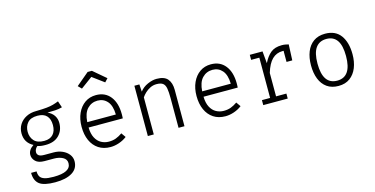

<svg xmlns="http://www.w3.org/2000/svg" viewBox="-93 -1287 3878 1986"><g transform="rotate(-15 1846.0 -294.0)"><path d="M537.9 -587.2 561.5 -517.4Q525.1 -507.2 486.2 -505.1Q447.2 -503.1 403.1 -503.1Q448.7 -482.1 471.3 -447.4Q493.8 -412.8 493.8 -368.7Q493.8 -288.2 442.8 -236.4Q391.8 -184.6 299 -184.6Q268.7 -184.6 249.7 -187.4Q230.8 -190.3 212.8 -196.4Q200 -186.7 191 -170.8Q182.1 -154.9 182.1 -137.4Q182.1 -116.4 198.7 -102.6Q215.4 -88.7 257.9 -88.7H357.4Q409.2 -88.7 451.5 -69.7Q493.8 -50.8 518.7 -18.5Q543.6 13.8 543.6 54.4Q543.6 132.8 477.7 173.6Q411.8 214.4 295.4 214.4Q174.4 214.4 126.2 176.4Q77.9 138.5 77.9 55.4H136.4Q136.4 89.2 149.5 111.3Q162.6 133.3 196.4 144.4Q230.3 155.4 293.3 155.4Q477.9 155.4 477.9 58.5Q477.9 15.9 438.5 -5.1Q399 -26.2 343.6 -26.2H244.1Q179.5 -26.2 148.7 -56.4Q117.9 -86.7 117.9 -125.6Q117.9 -178.5 176.4 -217.4Q87.7 -264.1 87.7 -364.6Q87.7 -417.4 113.8 -459Q140 -500.5 186.7 -524.6Q233.3 -548.7 294.9 -548.7Q365.1 -549.7 406.9 -554.1Q448.7 -558.5 477.7 -566.7Q506.7 -574.9 537.9 -587.2ZM293.3 -498.5Q220.5 -498.5 186.9 -460Q153.3 -421.5 153.3 -363.6Q153.3 -306.2 187.7 -267.4Q222.1 -228.7 296.4 -228.7Q358.5 -228.7 391.3 -264.6Q424.1 -300.5 424.1 -364.1Q424.1 -429.7 391.3 -464.1Q358.5 -498.5 293.3 -498.5Z M773.8 -243.6Q775.4 -175.9 798.2 -132.6Q821 -89.2 858.5 -68.7Q895.9 -48.2 940 -48.2Q982.6 -48.2 1015.6 -60.5Q1048.7 -72.8 1085.1 -97.9L1118.5 -50.3Q1081 -21.5 1034.1 -5.6Q987.2 10.3 942.6 10.3Q868.2 10.3 815.1 -24.6Q762.1 -59.5 733.8 -122.3Q705.6 -185.1 705.6 -268.7Q705.6 -350.8 734.4 -413.8Q763.1 -476.9 814.1 -512.6Q865.1 -548.2 932.8 -548.2Q1030.8 -548.2 1086.2 -478.2Q1141.5 -408.2 1141.5 -287.7Q1141.5 -273.8 1141 -262.8Q1140.5 -251.8 1140 -243.6ZM934.4 -488.7Q869.2 -488.7 824.9 -442.6Q780.5 -396.4 774.9 -301H1081Q1079 -395.9 1038.5 -442.3Q997.9 -488.7 934.4 -488.7ZM811.8 -650.3 775.9 -686.2 912.8 -801.5H958.5L1094.4 -686.2L1061 -650.3L936.4 -742.1Z M1343.1 0V-538.5H1396.4L1401.5 -460Q1433.3 -502.1 1485.4 -525.1Q1537.4 -548.2 1582.6 -548.2Q1665.1 -548.2 1700.3 -506.2Q1735.4 -464.1 1735.4 -389.7V0H1671.8V-321.5Q1671.8 -383.1 1665.1 -421.5Q1658.5 -460 1636.4 -477.7Q1614.4 -495.4 1567.2 -495.4Q1531.3 -495.4 1499.7 -479.7Q1468.2 -464.1 1444.4 -441.3Q1420.5 -418.5 1406.7 -396.9V0Z M2004.6 -243.6Q2006.2 -175.9 2029 -132.6Q2051.8 -89.2 2089.2 -68.7Q2126.7 -48.2 2170.8 -48.2Q2213.3 -48.2 2246.4 -60.5Q2279.5 -72.8 2315.9 -97.9L2349.2 -50.3Q2311.8 -21.5 2264.9 -5.6Q2217.9 10.3 2173.3 10.3Q2099 10.3 2045.9 -24.6Q1992.8 -59.5 1964.6 -122.3Q1936.4 -185.1 1936.4 -268.7Q1936.4 -350.8 1965.1 -413.8Q1993.8 -476.9 2044.9 -512.6Q2095.9 -548.2 2163.6 -548.2Q2261.5 -548.2 2316.9 -478.2Q2372.3 -408.2 2372.3 -287.7Q2372.3 -273.8 2371.8 -262.8Q2371.3 -251.8 2370.8 -243.6ZM2165.1 -488.7Q2100 -488.7 2055.6 -442.6Q2011.3 -396.4 2005.6 -301H2311.8Q2309.7 -395.9 2269.2 -442.3Q2228.7 -488.7 2165.1 -488.7Z M2579 0V-53.3H2666.7V-484.6H2579V-538.5H2715.4L2727.2 -409.2Q2759 -474.9 2803.3 -512.1Q2847.7 -549.2 2923.1 -549.2Q2944.1 -549.2 2960.8 -546.2Q2977.4 -543.1 2995.9 -538.5L2988.7 -369.2H2927.2V-474.4L2928.2 -487.7Q2922.1 -488.2 2915.4 -488.2Q2850.3 -488.2 2804.6 -443.8Q2759 -399.5 2730.3 -303.6V-53.3H2841V0Z M3386.2 -548.2Q3496.9 -548.2 3552.1 -472.6Q3607.2 -396.9 3607.2 -269.2Q3607.2 -189.2 3582.1 -126.2Q3556.9 -63.1 3507.4 -26.4Q3457.9 10.3 3384.6 10.3Q3310.8 10.3 3261.3 -24.9Q3211.8 -60 3186.9 -122.8Q3162.1 -185.6 3162.1 -268.2Q3162.1 -350.8 3187.2 -413.8Q3212.3 -476.9 3262.3 -512.6Q3312.3 -548.2 3386.2 -548.2ZM3386.2 -492.3Q3310.3 -492.3 3271 -437.4Q3231.8 -382.6 3231.8 -268.2Q3231.8 -46.2 3384.6 -46.2Q3537.4 -46.2 3537.4 -269.2Q3537.4 -382.6 3499.2 -437.4Q3461 -492.3 3386.2 -492.3Z"/></g></svg>

Font: Fira Code Light
Style: Regular
Weight: 300
Monospace: yes
Designer: Carrois Corporate, Edenspiekermann AG, Nikita Prokopov
Foundry: Carrois Corporate, Edenspiekermann AG, Nikita Prokopov
Version: Version 6.000; ttfautohint (v1.8.2) -l 8 -r 50 -G 200 -x 14 